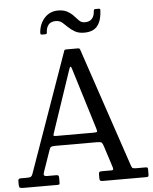

<svg xmlns="http://www.w3.org/2000/svg" viewBox="-63 -1029 858 1080"><g transform="rotate(-5 366.0 -488.5)"><path d="M0 -21V-42Q0 -55 14 -55H52Q68 -55 73.5 -59.8Q79 -64.5 82.5 -75L321.5 -750Q323.5 -755 332 -755H397Q408 -755 410 -749L636.5 -77Q640.5 -65 644 -60Q647.5 -55 664.5 -55H718.5Q728.5 -55 730.5 -52.2Q732.5 -49.5 732.5 -39.5V-17.5Q732.5 -6 730.2 -3Q728 0 716.5 0H474Q464.5 0 459.8 -2.5Q455 -5 455 -16V-39Q455 -49.5 459.2 -52.2Q463.5 -55 473 -55H526.5Q536.5 -55 537 -60.5Q537.5 -66 535 -73L496.5 -193Q491 -210 486 -215Q481 -220 457 -220H223.5Q206 -220 199.8 -216Q193.5 -212 190 -200L148 -79Q143.5 -67 146.2 -61Q149 -55 163.5 -55H214Q223 -55 226.5 -52.2Q230 -49.5 230 -40V-16Q230 -4 228 -2Q226 0 214 0H25Q11 0 5.5 -3Q0 -6 0 -21ZM340.5 -643.5 221 -289Q218 -280 219.8 -277.5Q221.5 -275 235 -275H443Q462 -275 464.5 -278.2Q467 -281.5 462 -298L356.5 -640.5Q352 -655.5 348.5 -656Q345 -656.5 340.5 -643.5ZM442 -840Q410.5 -840 389.8 -852Q369 -864 353 -879.5Q340.5 -892 325.2 -905.5Q310 -919 287.5 -919Q234.5 -919 232 -857Q231.5 -850 222 -850H206Q197.5 -850 196.2 -853.8Q195 -857.5 195.5 -865Q200 -912.5 229.8 -944.8Q259.5 -977 306 -977Q337.5 -977 358.2 -965.2Q379 -953.5 393.5 -937.5Q404.5 -925.5 417.5 -911.8Q430.5 -898 450.5 -898Q502 -898 506 -956Q506.5 -962 508.2 -964.5Q510 -967 517 -967H533.5Q540.5 -967 542 -964.5Q543.5 -962 543 -956Q541 -900.5 517.2 -870.2Q493.5 -840 442 -840Z"/></g></svg>

Font: Besley* Narrow
Style: Regular
Weight: 400
Width: 4
Designer: Owen Earl
Foundry: indestructible type*
Version: Version 3.000; ttfautohint (v1.8.3)